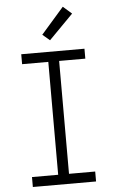

<svg xmlns="http://www.w3.org/2000/svg" viewBox="-63 -1018 626 1059"><g transform="rotate(-5 250.0 -488.0)"><path d="M75 0V-55H220V-680H75V-735H425V-680H280V-55H425V0ZM240 -798 200 -832 326 -976 374 -934Z"/></g></svg>

Font: Iosevka SS04 Light
Style: Regular
Weight: 300
Monospace: yes
Designer: Belleve Invis
Foundry: Belleve Invis
Version: Version 19.0.0; ttfautohint (v1.8.4)